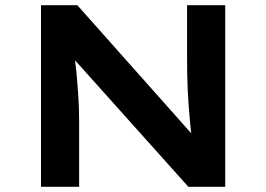

<svg xmlns="http://www.w3.org/2000/svg" viewBox="-20 -720 1026 740"><path d="M138 0V-700H278L743 -177H721Q716 -211 713 -243Q710 -275 707.5 -307.5Q705 -340 703.5 -372.5Q702 -405 701.5 -438.5Q701 -472 701 -509V-700H848V0H706L233 -528L265 -527Q268 -496 271.5 -468Q275 -440 277 -413.5Q279 -387 281 -362Q283 -337 284 -309.5Q285 -282 285 -252V0Z"/></svg>

Font: Lexend Giga SemiBold
Style: Regular
Weight: 600
Designer: Bonnie Shaver-Troup, Thomas Jockin
Foundry: Lexend
Version: Version 1.007